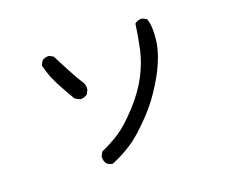

<svg xmlns="http://www.w3.org/2000/svg" viewBox="-111 -815 1223 1030"><g transform="rotate(-20 500.0 -300.0)"><path d="M369.6 39.1Q360.8 38.1 353.3 34.7Q345.7 31.2 338.9 25.9L338.4 25.4L337.9 24.9Q325.2 7.8 327.1 -16.1V-17.6L327.6 -18.6L339.4 -40L340.3 -41.5L342.3 -42.5Q368.7 -54.2 394 -67.9Q419.4 -81.5 444.3 -97.2Q493.2 -128.4 560.5 -201.2Q627.9 -273.9 665.3 -346.4Q702.6 -418.9 716.8 -485.8Q731.4 -552.7 741.2 -624L741.7 -626L743.7 -627.4Q759.8 -640.6 783.7 -638.7H784.7L785.6 -638.2L805.2 -628.4L807.1 -627.4L808.1 -625.5Q816.4 -606.4 818.1 -576.4Q819.8 -546.4 815.4 -506.3Q806.6 -424.8 750 -320.3Q738.3 -299.8 726.1 -279.8Q713.9 -259.8 700.9 -240.7Q688 -221.7 674.1 -203.4Q660.2 -185.1 645.3 -167.7Q630.4 -150.4 614.7 -134.3Q536.1 -52.2 482.4 -18.6Q429.7 15.1 372.6 38.6L371.1 39.1ZM329.6 -344.7Q320.3 -347.2 311.8 -351.3Q303.2 -355.5 295.9 -361.8L295.4 -362.3L294.9 -363.3Q263.7 -416 235.4 -469.7Q226.1 -488.3 218.3 -506.8Q210.4 -525.4 204.3 -544.7Q198.2 -564 193.4 -583.5L192.9 -585.4L193.8 -587.4L203.6 -606.9L204.1 -607.9L205.1 -608.9Q220.7 -623 244.6 -621.1H245.6L247.1 -620.6L267.6 -609.9L269 -608.9L270 -606.9Q291.5 -564.5 319.8 -511.2Q333.5 -484.9 345.5 -463.9Q357.4 -442.9 367.2 -428.2Q382.3 -408.7 377.9 -380.9V-379.9L377.4 -379.4L367.7 -359.9L366.7 -358.4L365.7 -357.4Q358.4 -352.1 349.9 -348.9Q341.3 -345.7 331.5 -344.7H330.6Z"/></g></svg>

Font: NaikaiFont
Style: SemiBold
Weight: 600
Version: Version 1.89